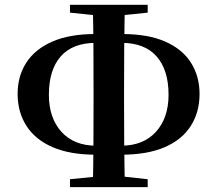

<svg xmlns="http://www.w3.org/2000/svg" viewBox="-20 -771 896 791"><path d="M52.6 -384Q52.6 -457.6 88.4 -512.9Q124.1 -568.3 195.2 -599.5Q266.2 -630.8 372.1 -630.8H425.7V-594.4H375.2Q279.4 -594.4 230.4 -538.9Q181.4 -483.4 181.4 -380.4Q181.4 -285.3 233.1 -228Q284.8 -170.8 376 -170.8H425.7V-133.6H375.7Q268.5 -133.6 196.9 -164.7Q125.2 -195.7 88.9 -252.5Q52.6 -309.2 52.6 -384ZM429.8 -133.6V-170.8H479.1Q570.7 -170.8 622.5 -228Q674.4 -285.3 674.4 -380.4Q674.4 -483.4 624.9 -538.9Q575.4 -594.4 481.3 -594.4H429.8V-630.8H483Q590.6 -630.8 661.1 -599.5Q731.7 -568.3 766.9 -512.4Q802.1 -456.6 802.1 -384Q802.1 -309.2 766.2 -252.5Q730.3 -195.7 658.6 -164.7Q587 -133.6 479.1 -133.6ZM362.4 0Q364.4 -85.2 364.9 -172.7Q365.4 -260.3 365.4 -347.7V-396.6Q365.4 -485.6 364.9 -574.1Q364.4 -662.6 362.4 -751.2H494.1Q492.4 -664.3 491.7 -575.6Q491.1 -486.8 491.1 -397.2V-348.4Q491.1 -262 491.7 -174.3Q492.4 -86.6 494.1 0ZM268.3 -718.9V-751.2H588.5V-718.9L446.1 -704.2H411ZM268.3 0V-32.6L415.6 -47.3H454.4L588.5 -32.6V0Z"/></svg>

Font: Source Han Serif JP VF
Style: Regular
Weight: 250
Designer: Ryoko NISHIZUKA 西塚涼子 (kana & ideographs); Frank Grießhammer (Latin, Greek & Cyrillic); Wenlong ZHANG 张文龙 (bopomofo); San
Foundry: Adobe
Version: Version 2.001;hotconv 1.1.0;makeotfexe 2.6.0